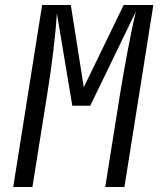

<svg xmlns="http://www.w3.org/2000/svg" viewBox="-20 -750 640 770"><path d="M33 0H110L169 -370C189 -494 203 -610 208 -697L270 -326H342L525 -704C503 -613 477 -469 461 -370L402 0H479L595 -730H476L316 -400L264 -730H149Z"/></svg>

Font: JetBrains Mono Light
Style: Italic
Weight: 336
Italic angle: -9°
Monospace: yes
Designer: Philipp Nurullin, Konstantin Bulenkov
Foundry: JetBrains
Version: Version 2.305